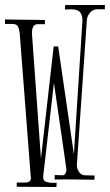

<svg xmlns="http://www.w3.org/2000/svg" viewBox="-20 -747 440 769"><path d="M241 -727 240 -709C275 -710 307 -715 310 -670C310 -667 310 -665 310 -662L276 -129L213 -561H195L144 -112L108 -613C108 -615 108 -616 108 -618C108 -631 113 -650 129 -650C139 -650 149 -650 160 -650V-667L0 -669V-651C44 -651 53 -657 59 -613L103 -41C103 -39 104 -37 104 -36C104 -22 96 -16 82 -16H47V1L206 2L207 -15C190 -15 151 -11 153 -38V-41L196 -415C246 -71 246 -70 246 -68C246 -59 242 -45 231 -45L199 -46V-28C252 -29 305 -28 358 -27L359 -44L318 -45C300 -45 287 -70 288 -85V-89L328 -668C330 -688 346 -709 368 -710C378 -710 389 -710 400 -710V-727Z"/></svg>

Font: Bigelow Rules
Style: Regular
Weight: 400
Designer: Astigmatic (AOETI)
Foundry: Astigmatic (AOETI)
Version: Version 1.000